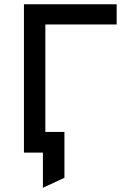

<svg xmlns="http://www.w3.org/2000/svg" viewBox="-20 -720 618 906"><path d="M182.5 166V0H132.5V-97.5H284V119ZM93 0V-700H530.5V-604.5H194V0Z"/></svg>

Font: Overpass Medium
Style: Regular
Weight: 500
Designer: Delve Withrington, Dave Bailey, Thomas Jockin
Foundry: Delve Fonts LLC
Version: Version 4.000